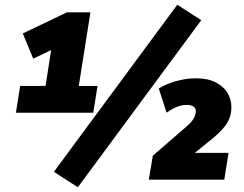

<svg xmlns="http://www.w3.org/2000/svg" viewBox="-20 -757 1026 809"><path d="M47 -282 65 -395H172L202 -588L278 -585L120 -510L76 -616L262 -705H361L312 -395H391L373 -282ZM308 32 207 -33 727 -737 828 -672ZM607 0 624 -101 766 -224Q786 -241 795.5 -257Q805 -273 805 -287Q806 -300 796 -307.5Q786 -315 767 -315Q745 -315 723.5 -306Q702 -297 682 -282L649 -384Q674 -399 699 -408Q724 -417 751 -422Q778 -427 808 -427Q856 -427 889 -410Q922 -393 938.5 -365.5Q955 -338 955 -306Q955 -264 932 -231Q909 -198 854 -156L758 -78L757 -113H943L925 0Z"/></svg>

Font: Nunito Sans 12pt ExtraLight 12pt Black
Style: Italic
Weight: 900
Italic angle: -9°
Version: Version 3.101;gftools[0.9.27]